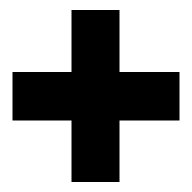

<svg xmlns="http://www.w3.org/2000/svg" viewBox="-20 -531 384 384"><path d="M5 -290V-387H339V-290ZM123 -167V-511H219V-167Z"/></svg>

Font: Jockey One
Style: Regular
Weight: 400
Designer: TypeTogether
Foundry: TypeTogether
Version: Version 1.002